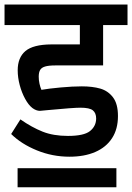

<svg xmlns="http://www.w3.org/2000/svg" viewBox="-29 -648 574 834"><path d="M139.2 -314.9Q139.2 -299.3 142.6 -284.2Q146 -269 150.9 -257.8Q181.2 -263.2 234.1 -268.1Q287.1 -272.9 326.2 -272.9Q372.6 -272.9 406.5 -263.2Q440.4 -253.4 461.9 -225.1Q483.4 -196.8 483.4 -144Q483.4 -87.4 457.8 -47.9Q432.1 -8.3 384.8 12.2Q337.4 32.7 272.9 32.7Q198.7 32.7 131.1 5.1Q63.5 -22.5 19.5 -65.9L59.6 -129.4Q109.4 -94.7 156 -76.2Q202.6 -57.6 266.1 -57.6Q335.4 -57.6 361.8 -78.6Q388.2 -99.6 388.7 -132.8Q388.7 -157.2 374.3 -168.7Q359.9 -180.2 320.8 -180.2Q289.6 -180.2 180.7 -169.9Q147.5 -166.5 144.5 -166.5Q128.4 -166.5 111.8 -178.7Q94.7 -191.9 80.1 -218.8Q65.4 -245.6 56.6 -278.6Q47.9 -311.5 47.9 -342.8Q47.9 -397.9 81.5 -426.3Q115.2 -454.6 193.8 -455.1H317.9V-539.1H-9.3V-628.4H524.9V-539.1H418.9V-363.8H211.9Q182.6 -363.8 167 -359.1Q151.4 -354.5 145.3 -344Q139.2 -333.5 139.2 -314.9ZM47.4 82.5H476.6V165.5H47.4Z"/></svg>

Font: Varta
Style: Bold
Weight: 700
Designer: Joana Correia, Viktoriya Grabowska, Eben Sorkin
Foundry: Sorkin Type
Version: Version 1.002; ttfautohint (v1.3) -l 8 -r 24 -G 200 -x 12 -H